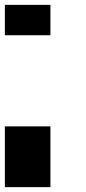

<svg xmlns="http://www.w3.org/2000/svg" viewBox="-20 -645 352 790"><path d="M0 125H187.5V-125H0ZM0 -500H187.5V-625H0Z"/></svg>

Font: Faithful 32x
Style: Semibold
Weight: 400
Foundry: Faithful Resource Pack
Version: Version 1.0; January 27, 2023